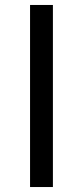

<svg xmlns="http://www.w3.org/2000/svg" viewBox="-20 -753 333 773"><path d="M101 0V-733H193V0Z"/></svg>

Font: Gothic Nguyen
Style: Regular
Weight: 400
Designer: MORI Takayuki
Version: Version 1.220;July 21, 2023;FontCreator 14.0.0.2814 64-bit